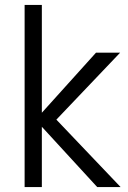

<svg xmlns="http://www.w3.org/2000/svg" viewBox="-20 -760 520 780"><path d="M375 0 150 -245V0H80V-740H150V-302L370 -546H468L209 -274L470 0Z"/></svg>

Font: A Bank Premium Light
Style: Regular
Weight: 300
Designer: Ninad Kale (Devanagari), Jonny Pinhorn (Latin), Htun Naung (Myanmar)
Foundry: Indian Type Foundry
Version: 4.004